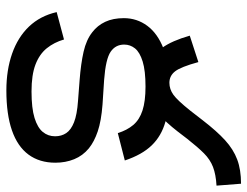

<svg xmlns="http://www.w3.org/2000/svg" viewBox="-107 -658 777 603"><g transform="rotate(90 281.5 -356.5)"><path d="M234 -425Q205 -425 178.5 -436Q152 -447 130 -477.5Q108 -508 92 -564L175 -591Q190 -536 204 -518Q218 -500 240 -500Q260 -500 277.5 -512.5Q295 -525 327 -565L358 -605Q392 -649 420.5 -675Q449 -701 481 -713Q513 -725 557 -725L563 -648Q528 -646 504.5 -637Q481 -628 461.5 -608.5Q442 -589 416 -556L393 -526Q365 -490 340 -468Q315 -446 289.5 -435.5Q264 -425 234 -425ZM264 12Q200 12 148.5 -6Q97 -24 63.5 -59Q30 -94 18 -146L104 -169Q113 -138 131.5 -115Q150 -92 182.5 -79.5Q215 -67 267 -67Q320 -67 350.5 -76.5Q381 -86 394.5 -102.5Q408 -119 408 -141Q408 -161 398 -176Q388 -191 364 -200.5Q340 -210 297 -213L232 -218Q180 -222 142.5 -230.5Q105 -239 81 -258Q60 -274 48.5 -298.5Q37 -323 37 -357Q37 -398 61 -430.5Q85 -463 132.5 -481.5Q180 -500 252 -500Q318 -500 362.5 -487.5Q407 -475 436.5 -444.5Q466 -414 484 -360L398 -338Q389 -367 372.5 -386.5Q356 -406 327 -415.5Q298 -425 252 -425Q202 -425 173 -416Q144 -407 132 -392Q120 -377 120 -358Q120 -331 142.5 -315.5Q165 -300 231 -295L308 -290Q360 -286 392.5 -275Q425 -264 446 -247Q469 -228 480 -201Q491 -174 491 -142Q491 -92 465.5 -57.5Q440 -23 389.5 -5.5Q339 12 264 12Z"/></g></svg>

Font: telugu15
Style: Book
Weight: 400
Designer: Jelle Bosma - Monotype Design Team
Foundry: Monotype Imaging Inc.
Version: Version 2.003